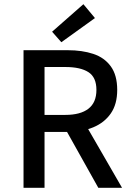

<svg xmlns="http://www.w3.org/2000/svg" viewBox="-20 -894 640 914"><path d="M92 0V-655H303Q371 -655 424 -637.5Q477 -620 507.5 -578Q538 -536 538 -466Q538 -398 507.5 -354Q477 -310 424 -288Q371 -266 303 -266H192V0ZM192 -347H291Q363 -347 401 -376.5Q439 -406 439 -466Q439 -526 401 -550.5Q363 -575 291 -575H192ZM284 -293 359 -350 561 0H448ZM272 -693 228 -743 377 -874 432 -808Z"/></svg>

Font: Source Code Pro ExtraLight Medium
Style: Regular
Weight: 500
Monospace: yes
Version: Version 1.018;hotconv 1.0.116;makeotfexe 2.5.65601